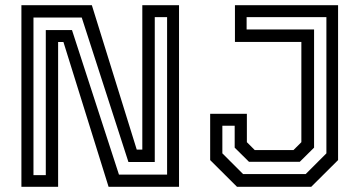

<svg xmlns="http://www.w3.org/2000/svg" viewBox="-20 -720 1380 740"><path d="M109 -45H156.5V-604H257.5L438.5 -47H624V-654H576.5V-95.5H475L295 -652.5H109ZM62.5 0V-700H334L507 -143.5H528.5V-700H670V0H398.5L224.5 -558H204V0ZM893.5 0 790 -103V-281.5H931.5V-172L962 -141.5H1111L1141.5 -172V-558.5H885.5V-700H1283V-103L1179.5 0ZM917 -49H1158L1238 -129V-654H930.5V-606.5H1190.5V-151L1135.5 -96.5H939.5L884.5 -151V-235.5H837V-129Z"/></svg>

Font: Tourney Thin Medium
Style: Regular
Weight: 500
Version: Version 1.015